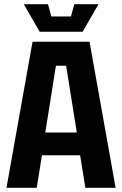

<svg xmlns="http://www.w3.org/2000/svg" viewBox="-20 -900 585 920"><path d="M11 0 136 -700H409L534 0H389L364 -156H181L156 0ZM197 -265H348L297 -585H248ZM336 -880H452L376 -748H170L94 -880H210L226 -821H320Z"/></svg>

Font: Tektur SemiCondensed SemiBold
Style: Regular
Weight: 600
Width: 4
Designer: Adam Jagosz
Foundry: Adam Jagosz
Version: Version 1.005;gftools[0.9.30]